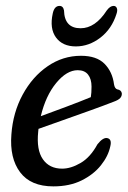

<svg xmlns="http://www.w3.org/2000/svg" viewBox="-20 -638 443 666"><path d="M362.5 -130Q355.5 -96.5 330.2 -64.8Q305 -33 263.2 -12.2Q221.5 8.5 165 8.5Q86.5 8.5 49.8 -40.5Q13 -89.5 19.5 -171.5Q25 -248 58.8 -310Q92.5 -372 145.2 -408.2Q198 -444.5 261 -444.5Q315 -444.5 342.5 -416.8Q370 -389 375.5 -345.5Q378 -330.5 387 -328Q400 -326 402.5 -315Q403.5 -305.5 397.2 -298.2Q391 -291 374 -285Q339.5 -271.5 291.2 -254.2Q243 -237 195.2 -220Q147.5 -203 113.5 -191Q113 -186 112.5 -181Q106 -118 128.8 -85.5Q151.5 -53 195.5 -53Q226 -53 259.8 -72.8Q293.5 -92.5 318 -137.5Q337.5 -162 352 -159Q369 -155.5 362.5 -130ZM249.5 -394.5Q211.5 -394.5 175 -350.2Q138.5 -306 121.5 -235Q159.5 -249 208.5 -267.2Q257.5 -285.5 295 -301Q297.5 -315.5 297.5 -337.5Q297.5 -364 285.5 -379.2Q273.5 -394.5 249.5 -394.5ZM259.5 -540Q310.5 -540 350.5 -602Q362 -617.5 374 -617.5Q382 -617.5 385.2 -610Q388.5 -602.5 384 -589.5Q367.5 -537.5 328 -507.2Q288.5 -477 243 -477Q197 -477 174.2 -508Q151.5 -539 163 -591.5Q168.5 -617.5 186.5 -617.5Q199 -617.5 202 -602Q203.5 -540 259.5 -540Z"/></svg>

Font: Fraunces 144pt SuperSoft
Style: Italic
Weight: 400
Italic angle: -16°
Version: Version 1.000;[b76b70a41]